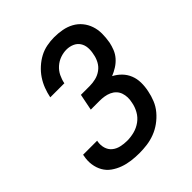

<svg xmlns="http://www.w3.org/2000/svg" viewBox="-193 -803 936 936"><g transform="rotate(-45 275.0 -335.0)"><path d="M228 12Q200 12 173 8.5Q146 5 121 -4Q96 -13 75 -28Q54 -43 41.5 -65Q29 -87 25 -114Q21 -141 27 -170L28 -177H125L124 -173Q120 -150 126 -129.5Q132 -109 147.5 -96Q163 -83 184.5 -78Q206 -73 228 -73Q253 -73 278 -79.5Q303 -86 324.5 -101.5Q346 -117 359 -140.5Q372 -164 376 -188Q380 -205 379.5 -221Q379 -237 374 -251.5Q369 -266 358.5 -277Q348 -288 333.5 -294.5Q319 -301 303 -303.5Q287 -306 271 -306H210L227 -391H288Q308 -391 329 -396Q350 -401 368 -414Q386 -427 396.5 -447Q407 -467 410 -487Q415 -508 413.5 -528.5Q412 -549 401.5 -565Q391 -581 372.5 -589Q354 -597 333 -597Q312 -597 290.5 -589.5Q269 -582 251.5 -566.5Q234 -551 224 -530.5Q214 -510 210 -489V-488H113V-489Q118 -514 127.5 -539Q137 -564 152 -586.5Q167 -609 188 -628Q209 -647 232.5 -659.5Q256 -672 282 -677Q308 -682 333 -682Q361 -682 388 -677Q415 -672 438 -659.5Q461 -647 477.5 -627Q494 -607 502.5 -582Q511 -557 511 -529.5Q511 -502 506 -473Q502 -453 494 -433Q486 -413 471.5 -396.5Q457 -380 438 -368Q419 -356 399 -348Q422 -336 439.5 -318Q457 -300 466.5 -276.5Q476 -253 476.5 -226Q477 -199 471 -171Q466 -145 455.5 -119Q445 -93 426.5 -71Q408 -49 384.5 -32Q361 -15 334.5 -5Q308 5 281 8.5Q254 12 228 12Z"/></g></svg>

Font: Lode Dark
Style: Bold Italic
Weight: 700
Italic angle: -11°
Monospace: yes
Designer: Belleve Invis
Foundry: Belleve Invis
Version: Version 29.2.0; ttfautohint (v1.8.3)